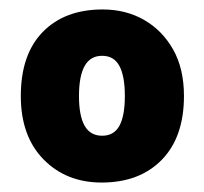

<svg xmlns="http://www.w3.org/2000/svg" viewBox="-20 -742 432 406"><path d="M369 -539Q369 -452 322 -404Q275 -356 195 -356Q120 -356 72 -405Q24 -454 24 -539Q24 -627 70.5 -674.5Q117 -722 197 -722Q246 -722 284.5 -700Q323 -678 346 -637.5Q369 -597 369 -539ZM147 -539Q147 -497 159 -476Q171 -455 196 -455Q221 -455 232.5 -476Q244 -497 244 -539Q244 -581 232.5 -602.5Q221 -624 196 -624Q171 -624 159 -602.5Q147 -581 147 -539Z"/></svg>

Font: Noto Sans Hebrew Thin Black
Style: Regular
Weight: 900
Version: Version 3.001